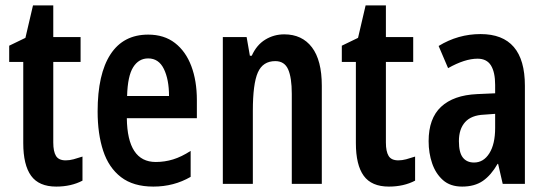

<svg xmlns="http://www.w3.org/2000/svg" viewBox="-20 -680 2022 710"><path d="M223 -87Q237 -87 252 -91Q267 -95 285 -101V-12Q243 10 188 10Q124 10 95 -30Q66 -70 66 -151V-451H14V-511L74 -540L102 -660H177V-543H278V-451H177V-153Q177 -120 187 -103.5Q197 -87 223 -87Z M528 -552Q587 -552 627 -521Q667 -490 687.5 -435.5Q708 -381 708 -310V-243H449Q451 -81 556 -81Q589 -81 620 -90.5Q651 -100 685 -122V-26Q654 -8 619.5 1Q585 10 547 10Q473 10 427.5 -25Q382 -60 361.5 -122.5Q341 -185 341 -268Q341 -406 388.5 -479Q436 -552 528 -552ZM528 -464Q493 -464 472.5 -431.5Q452 -399 450 -325H605Q605 -386 586 -425Q567 -464 528 -464Z M1031 -553Q1097 -553 1133.5 -505Q1170 -457 1170 -363V0H1059V-333Q1059 -393 1045.5 -423.5Q1032 -454 998 -454Q952 -454 933.5 -412Q915 -370 915 -270V0H804V-543H892L904 -474H911Q929 -514 961 -533.5Q993 -553 1031 -553Z M1453 -87Q1467 -87 1482 -91Q1497 -95 1515 -101V-12Q1473 10 1418 10Q1354 10 1325 -30Q1296 -70 1296 -151V-451H1244V-511L1304 -540L1332 -660H1407V-543H1508V-451H1407V-153Q1407 -120 1417 -103.5Q1427 -87 1453 -87Z M1757 -554Q1921 -554 1921 -363V0H1839L1822 -74H1820Q1796 -32 1765.5 -11Q1735 10 1689 10Q1645 10 1618 -14Q1591 -38 1578 -76Q1565 -114 1565 -158Q1565 -242 1611 -285Q1657 -328 1744 -332L1811 -335V-366Q1811 -413 1795.5 -438Q1780 -463 1746 -463Q1699 -463 1637 -428L1602 -510Q1674 -554 1757 -554ZM1770 -256Q1723 -254 1700 -228.5Q1677 -203 1677 -158Q1677 -116 1691.5 -97.5Q1706 -79 1733 -79Q1768 -79 1789.5 -113Q1811 -147 1811 -207V-259Z"/></svg>

Font: Noto Sans Kannada ExtraCondensed SemiBold
Style: Regular
Weight: 600
Width: 2
Designer: Jelle Bosma - Monotype Design Team
Foundry: Monotype Imaging Inc.
Version: Version 2.005; ttfautohint (v1.8.4.7-5d5b)